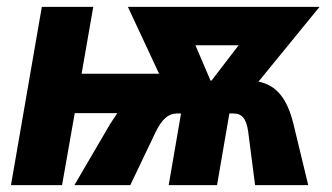

<svg xmlns="http://www.w3.org/2000/svg" viewBox="-20 -540 969 560"><path d="M12 0H161L198 -210H322L301 -178L197 0H360L434 -155C452 -192 471 -209 496 -209H508L472 0H613L649 -209H661C687 -209 699 -192 704 -155L724 0H879L836 -178C818 -251 788 -291 734 -302L912 -520H353L444 -325H218L252 -520H102ZM550 -408H676L597 -305H594Z"/></svg>

Font: Fixel Text 20240404
Style: Bold Italic
Weight: 700
Width: 4
Italic angle: -10°
Designer: AlfaBravo + MacPaw
Foundry: Kyrylo Tkachov, Marchela Mozhyna, Serhii Makarenko, Maria Weinstein, Zakhar Kryvoshyya
Version: Version 1.211;Glyphs 3.2 (3225)